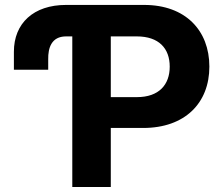

<svg xmlns="http://www.w3.org/2000/svg" viewBox="-20 -747 893 767"><path d="M35.5 -539.8V-468.4H172.6V-510.7C171.9 -554.7 185 -601.6 244 -601.6H268.8V0H422.6V-235.8H551.8C719.1 -235.8 816.4 -335.6 816.4 -480.8C816.4 -625.4 720.9 -727.3 555.8 -727.3H243.6C114.3 -727.3 35.2 -654.1 35.5 -539.8ZM526.3 -601.6C615.1 -601.6 658 -553.3 658 -480.8C658 -408.7 615.1 -359 527 -359H422.6V-601.6Z"/></svg>

Font: Inter-Hewn
Style: Bold
Weight: 700
Designer: Rasmus Andersson
Foundry: rsms
Version: Version 3.012;git-f93a4a705